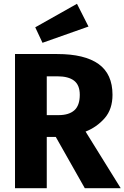

<svg xmlns="http://www.w3.org/2000/svg" viewBox="-20 -997 659 1017"><path d="M575.9 -494.9Q575.9 -418.5 534.4 -371Q492.8 -323.6 433.3 -300L619.5 0H429.2L275.4 -271.8H227.7V0H59.5V-710.8H283.1Q428.2 -710.8 502.1 -657.9Q575.9 -605.1 575.9 -494.9ZM402.6 -494.9Q402.6 -546.2 372.6 -569.5Q342.6 -592.8 283.6 -592.8H227.7V-387.2H290.3Q345.1 -387.2 373.8 -412.8Q402.6 -438.5 402.6 -494.9ZM387.7 -976.9 448.7 -856.4 205.1 -770.3 166.7 -852.3Z"/></svg>

Font: Fira Code
Style: Bold
Weight: 700
Monospace: yes
Designer: Carrois Corporate, Edenspiekermann AG, Nikita Prokopov
Foundry: Carrois Corporate, Edenspiekermann AG, Nikita Prokopov
Version: Version 6.000; ttfautohint (v1.8.2) -l 8 -r 50 -G 200 -x 14 